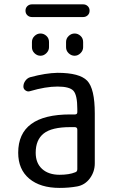

<svg xmlns="http://www.w3.org/2000/svg" viewBox="-20 -872 540 901"><path d="M309.6 -275.4Q222.7 -275.4 185.1 -245.6Q147.5 -215.8 147.5 -155.3Q147.5 -106.4 177.7 -79.1Q208 -51.8 259.8 -51.8Q304.7 -51.8 333 -63.5Q342.8 -66.4 342.8 -78.1V-263.7Q342.8 -274.4 332 -275.4ZM259.8 9.8Q168.9 9.8 117.2 -33.7Q65.4 -77.1 65.4 -155.3Q65.4 -335 309.6 -335H332Q342.8 -335 342.8 -345.7V-360.4Q342.8 -425.8 324.7 -445.8Q306.6 -465.8 250 -465.8Q194.3 -465.8 121.1 -444.3Q110.4 -440.4 100.1 -447.3Q89.8 -454.1 89.8 -465.8Q89.8 -480.5 99.1 -493.2Q108.4 -505.9 122.1 -509.8Q194.3 -529.3 250 -530.3Q353.5 -530.3 389.2 -493.2Q424.8 -456.1 424.8 -339.8V-105.5Q424.8 -66.4 401.9 -35.2Q378.9 -3.9 341.8 2.9Q303.7 9.8 259.8 9.8ZM370.1 -792H129.9Q117.2 -792 108.4 -800.3Q99.6 -808.6 99.6 -821.8Q99.6 -835 108.4 -843.3Q117.2 -851.6 129.9 -851.6H370.1Q382.8 -851.6 391.6 -843.3Q400.4 -835 400.4 -821.8Q400.4 -808.6 391.6 -800.3Q382.8 -792 370.1 -792ZM290 -674.8Q290 -691.4 302.2 -703.1Q314.5 -714.8 330.1 -714.8Q345.7 -714.8 357.9 -703.6Q370.1 -692.4 370.1 -674.8V-650.4Q370.1 -634.8 357.9 -622.6Q345.7 -610.4 330.1 -610.4Q314.5 -610.4 302.2 -622.1Q290 -633.8 290 -650.4ZM129.9 -674.8Q129.9 -691.4 142.1 -703.1Q154.3 -714.8 169.9 -714.8Q185.5 -714.8 197.8 -703.6Q210 -692.4 210 -674.8V-650.4Q210 -634.8 197.8 -622.6Q185.5 -610.4 169.9 -610.4Q154.3 -610.4 142.1 -622.1Q129.9 -633.8 129.9 -650.4Z"/></svg>

Font: Rounded-X Mgen+ 1mn regular
Style: Regular
Weight: 400
Designer: [Source Han Sans]
Ryoko NISHIZUKA  (kana & ideographs); Paul D. Hunt (Latin, Greek & Cyrillic); Wenlong ZHANG  (bopomofo
Version: Version 1.059.20150602